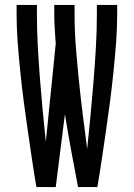

<svg xmlns="http://www.w3.org/2000/svg" viewBox="-20 -755 540 775"><path d="M127 0Q117 -58 108.5 -116Q100 -174 91.5 -232Q83 -290 75.5 -348Q68 -406 62 -464.5Q56 -523 51.5 -581.5Q47 -640 47 -698V-735H129V-698Q129 -634 132.5 -569.5Q136 -505 141 -440.5Q146 -376 152 -311.5Q158 -247 165 -183L205 -579Q203 -609 201 -638.5Q199 -668 199 -698V-735H281V-698Q281 -630 286.5 -561.5Q292 -493 299 -425Q306 -357 314.5 -289Q323 -221 332 -153V-155Q339 -223 345.5 -290.5Q352 -358 357.5 -426Q363 -494 367 -562Q371 -630 371 -698V-735H453V-698Q453 -640 448.5 -581.5Q444 -523 438 -464.5Q432 -406 424.5 -348Q417 -290 408.5 -232Q400 -174 391.5 -116Q383 -58 373 0H295Q281 -73 267.5 -146.5Q254 -220 242 -294L205 0Z"/></svg>

Font: Iosevka Medium
Style: Regular
Weight: 500
Monospace: yes
Designer: Belleve Invis
Foundry: Belleve Invis
Version: Version 32.5.0; ttfautohint (v1.8.4)